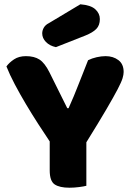

<svg xmlns="http://www.w3.org/2000/svg" viewBox="-20 -871 614 896"><path d="M383 -4Q372 -1 349 2Q326 5 304 5Q258 5 235 -10.5Q212 -26 212 -76V-211Q187 -248 158 -293Q129 -338 101 -385Q73 -432 49 -477.5Q25 -523 10 -561Q23 -579 45.5 -594Q68 -609 101 -609Q140 -609 164.5 -593Q189 -577 211 -533L294 -366H300Q314 -397 324.5 -422.5Q335 -448 345 -473.5Q355 -499 366 -526.5Q377 -554 391 -590Q409 -599 431 -604Q453 -609 473 -609Q508 -609 532.5 -590.5Q557 -572 557 -535Q557 -523 552 -506Q547 -489 529 -454.5Q511 -420 476.5 -361Q442 -302 383 -207ZM355 -851Q404 -847 425 -827.5Q446 -808 446 -782Q446 -753 429.5 -736Q413 -719 378 -705L241 -651Q212 -657 194.5 -675Q177 -693 177 -715Q177 -729 184.5 -742Q192 -755 208 -763Z"/></svg>

Font: Baloo Thambi
Style: Regular
Weight: 400
Designer: Aadarsh Rajan and Ek Type
Foundry: Ek Type
Version: Version 1.443;PS 1.000;hotconv 16.6.51;makeotf.lib2.5.65220;